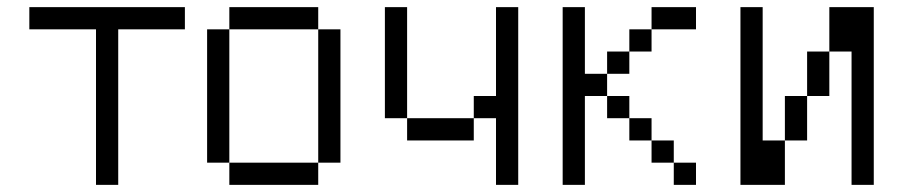

<svg xmlns="http://www.w3.org/2000/svg" viewBox="-20 -520 2540 540"><path d="M500 -437.5V-500H62.5V-437.5H250V0H312.5V-437.5Z M625 -62.5V0H875V-62.5ZM625 -62.5Q625 -62.5 625 -437.5H562.5Q562.5 -437.5 562.5 -62.5ZM875 -62.5H937.5Q937.5 -62.5 937.5 -437.5H875Q875 -437.5 875 -62.5ZM625 -437.5H875V-500H625Z M1375 -187.5V0H1437.5Q1437.5 0 1437.5 -500H1375Q1375 -500 1375 -250H1312.5V-187.5H1125V-125H1312.5V-187.5ZM1125 -187.5V-500H1062.5V-187.5Z M1937.5 0V-62.5H1875V0ZM1937.5 -437.5V-500H1812.5V-437.5H1750V-375H1687.5V-312.5H1625V-500H1562.5Q1562.5 -500 1562.5 0H1625Q1625 0 1625 -250H1687.5V-187.5H1750V-125H1812.5V-62.5H1875V-125H1812.5V-187.5H1750V-250H1687.5V-312.5H1750V-375H1812.5V-437.5Z M2062.5 -500Q2062.5 -500 2062.5 0H2187.5Q2187.5 0 2187.5 -125H2125Q2125 -125 2125 -500ZM2375 -375Q2375 -375 2375 0H2437.5Q2437.5 0 2437.5 -500H2312.5Q2312.5 -500 2312.5 -375H2250Q2250 -375 2250 -250H2187.5Q2187.5 -250 2187.5 -125H2250Q2250 -125 2250 -250H2312.5Q2312.5 -250 2312.5 -375Z"/></svg>

Font: Unifont
Style: Regular
Weight: 500
Version: Version 13.0.05